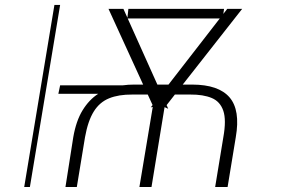

<svg xmlns="http://www.w3.org/2000/svg" viewBox="-20 -747 1163 767"><path d="M286.9 0H241.5L272.7 -198.9Q284.1 -264.6 310 -306.6Q335.9 -348.7 372.2 -372.2H213.1L220.2 -406.2H470.9Q492.2 -409.1 515.6 -409.1H551.8L413.4 -711.6H473L489 -676.1L492.9 -711.6H875L872.2 -691.4L887.8 -711.6H947.4L709.9 -409.1H748.6Q853.3 -408.7 897 -358Q940.7 -307.2 921.9 -198.9L889.2 0H839.5L872.2 -198.9Q884.6 -267.8 872 -304.7Q859.4 -341.6 825.6 -355.6Q791.9 -369.7 740.1 -369.3H678.6L645.6 -327.1L652 -312.5L637.4 -318.9L585.2 0H536.9L590.2 -319.6L582.4 -318.2L589.5 -327.4L570.3 -369.3H508.5Q453.5 -369.7 415.7 -354.2Q377.8 -338.8 354.6 -301.5Q331.3 -264.2 319.6 -198.9ZM653.1 -409.1 858 -673.3H490.1L608.7 -409.1ZM220.2 -727.3 99.4 0H76.7L197.4 -727.3Z"/></svg>

Font: Inter Thin  BETA
Style: Italic
Weight: 100
Italic angle: -9.39999°
Designer: Rasmus Andersson
Foundry: rsms
Version: Version 3.011;git-f93a4a705